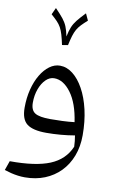

<svg xmlns="http://www.w3.org/2000/svg" viewBox="-104 -751 670 1080"><g transform="rotate(10 231.5 -211.0)"><path d="M228.1 -501.1Q235.1 -533.7 241.7 -555.4Q248.4 -577.2 257.3 -592.9Q266.3 -608.6 280 -623.1Q293.8 -637.6 314.6 -656L296.7 -694.7Q267.5 -664.2 251.6 -644.1Q235.7 -624.1 226.9 -602.9Q218.1 -581.7 210.9 -547.4Q203.9 -581.9 195.1 -603.2Q186.3 -624.4 170.4 -644.4Q154.4 -664.4 125.1 -694.7L107.3 -656Q128.1 -637.7 141.9 -623.4Q155.7 -609.1 164.7 -592.9Q173.6 -576.8 180.5 -553.7Q187.4 -530.6 194.8 -495.7ZM339.7 -80.7Q306.8 -76.7 270.3 -75.3Q233.9 -73.9 202.3 -73.9Q139.6 -73.9 114.5 -89.6Q89.4 -105.3 89.4 -148.3Q89.4 -190.8 102.4 -226.2Q115.4 -261.6 137 -282.8Q158.6 -304.1 184.8 -304.1Q237.4 -304.1 280.8 -245.4Q324.2 -186.7 339.7 -80.7ZM117.2 273.6Q179.5 273.6 230.8 253Q282.1 232.3 319.4 194.1Q356.7 155.8 377 102.7Q397.4 49.5 397.4 -15.9Q397.4 -94.9 382 -161.5Q366.5 -228.1 339.4 -276.9Q312.4 -325.7 277.8 -352.6Q243.3 -379.5 204.6 -379.5Q173.2 -379.5 145 -358.8Q116.7 -338.1 95.1 -301.7Q73.4 -265.3 61.1 -216.9Q48.8 -168.4 48.8 -112.4Q48.8 -45.7 82.6 -19.8Q116.5 6.1 192.7 6.1Q233.7 6.1 275.2 2.6Q316.8 -0.9 355 -7.6Q357.6 9.6 359.4 23.9Q361.1 38.2 361.6 55.8Q329.1 132.7 247.4 166.3Q165.7 199.9 18.7 198.9L0 252.5Q19.2 258.8 38.9 263.6Q58.5 268.4 78.5 271Q98.4 273.6 117.2 273.6Z"/></g></svg>

Font: Pinar-VF
Style: Regular
Weight: 300
Designer: Amin Abedi
Version: Version 3.0